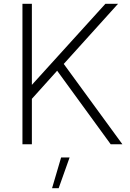

<svg xmlns="http://www.w3.org/2000/svg" viewBox="-20 -765 691 1018"><path d="M99 0H149V-241L283 -390L567 0H629L318 -426L606 -745H539L149 -315V-745H99ZM256 233H291L349 70H304Z"/></svg>

Font: Mluvka ExtraLight
Style: Regular
Weight: 200
Designer: Modified by Jiří Krblich, Original typeface by Gumpita Rahayu
Foundry: Gumpita Rahayu & Jiří Krblich
Version: Version 2.000;Glyphs 3.1.1 (3134)